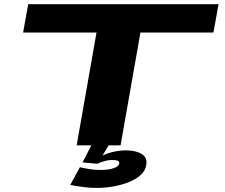

<svg xmlns="http://www.w3.org/2000/svg" viewBox="-20 -695 1078 918"><path d="M346.5 0H556.5L651.5 -539.5H1000.5L1025 -675H115L90.5 -539.5H441.5ZM442.5 203.5Q480.5 203.5 520 196.8Q559.5 190 594.2 176.5Q629 163 652 142.2Q675 121.5 679 95Q686 59 658 41.5Q630 24 582 24Q548 24 513.2 33Q478.5 42 459.5 55.5L446.5 88Q458.5 81.5 477.5 75.8Q496.5 70 514 70Q534.5 70 543.2 73.8Q552 77.5 550 88Q548 100 524.2 108.8Q500.5 117.5 460.5 117.5Q430.5 117.5 405.5 113.2Q380.5 109 362 104.5L316 189Q348 195.5 380 199.5Q412 203.5 442.5 203.5ZM446.5 88 499.5 0H417L374.5 81.5Z"/></svg>

Font: Anybody ExtraExpanded
Style: Bold Italic
Weight: 700
Width: 8
Italic angle: -10°
Version: Version 1.113;gftools[0.9.25]